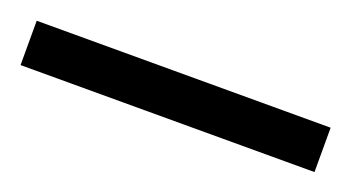

<svg xmlns="http://www.w3.org/2000/svg" viewBox="-29 -8 439 240"><g transform="rotate(20 190.5 112.5)"><path d="M-5 142V83H386V142Z"/></g></svg>

Font: Noto Serif Lao ExtraCondensed Black
Style: Regular
Weight: 900
Width: 2
Designer: Monotype Design Team
Foundry: Monotype Imaging Inc.
Version: Version 2.003; ttfautohint (v1.8.4.7-5d5b)